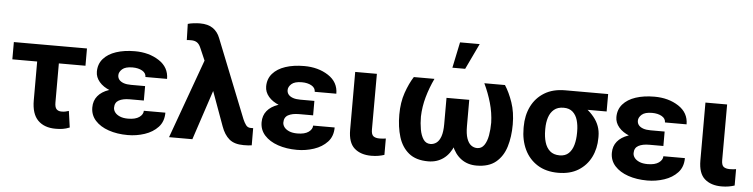

<svg xmlns="http://www.w3.org/2000/svg" viewBox="-47 -1009 4901 1249"><g transform="rotate(5 2403.5 -384.0)"><path d="M499 -528.3V-415.5H21.5V-528.3ZM183.6 -528.3H325.2V-160.6Q325.2 -128.9 336.9 -116.9Q348.6 -105 369.6 -105Q385.7 -105 395.5 -107.4Q405.3 -109.9 417 -113.3L432.1 -6.3Q408.2 3.4 387.2 6.6Q366.2 9.8 340.8 9.8Q266.6 9.8 225.1 -32Q183.6 -73.7 183.6 -162.1Z M776.4 -287.1H897V-223.1H805.2Q760.7 -223.1 734.4 -208.7Q708 -194.3 708 -160.2Q708 -144 718.8 -129.6Q729.5 -115.2 751 -106Q772.5 -96.7 804.7 -96.7Q852.5 -96.7 877.7 -114.7Q902.8 -132.8 902.8 -156.7H1043.5Q1043.5 -98.6 1009.3 -62Q975.1 -25.4 921.9 -7.8Q868.7 9.8 812 9.8Q742.2 9.8 686.8 -9.3Q631.3 -28.3 599.1 -64Q566.9 -99.6 566.9 -149.4Q566.9 -193.4 592 -224.1Q617.2 -254.9 664.1 -271Q710.9 -287.1 776.4 -287.1ZM897 -252H776.4Q717.3 -252 672.1 -269.8Q627 -287.6 601.6 -317.6Q576.2 -347.7 576.2 -383.8Q576.2 -433.6 606.2 -468Q636.2 -502.4 689.2 -520Q742.2 -537.6 812 -537.6Q903.3 -537.6 969.2 -494.9Q1035.2 -452.1 1035.2 -376.5H894Q894 -402.3 868.7 -416.7Q843.3 -431.2 805.2 -431.2Q758.8 -431.2 738 -412.6Q717.3 -394 717.3 -372.6Q717.3 -355.5 727.3 -343.3Q737.3 -331.1 756.8 -324.2Q776.4 -317.4 805.2 -317.4H897Z M1345.7 -338.9 1233.4 0H1081.1L1277.3 -542.5L1373.5 -540.5ZM1217.3 -754.9Q1270.5 -754.9 1302.2 -732.7Q1334 -710.4 1349.1 -670.9L1553.2 -158.7Q1562 -137.7 1573.5 -121.8Q1585 -106 1604.5 -106Q1608.9 -106 1613 -106Q1617.2 -106 1621.1 -106L1621.6 5.9Q1611.3 7.8 1598.1 8.5Q1585 9.3 1568.4 9.3Q1507.8 9.3 1474.6 -18.8Q1441.4 -46.9 1422.4 -100.1L1288.1 -469.2L1232.9 -596.7Q1222.7 -621.1 1207.5 -630.9Q1192.4 -640.6 1169.9 -640.6Q1163.1 -640.6 1156.2 -640.4Q1149.4 -640.1 1141.1 -639.2L1138.2 -744.6Q1153.3 -749.5 1176.5 -752.2Q1199.7 -754.9 1217.3 -754.9Z M1881.8 -287.1H2002.4V-223.1H1910.6Q1866.2 -223.1 1839.8 -208.7Q1813.5 -194.3 1813.5 -160.2Q1813.5 -144 1824.2 -129.6Q1835 -115.2 1856.4 -106Q1877.9 -96.7 1910.2 -96.7Q1958 -96.7 1983.2 -114.7Q2008.3 -132.8 2008.3 -156.7H2148.9Q2148.9 -98.6 2114.7 -62Q2080.6 -25.4 2027.3 -7.8Q1974.1 9.8 1917.5 9.8Q1847.7 9.8 1792.2 -9.3Q1736.8 -28.3 1704.6 -64Q1672.4 -99.6 1672.4 -149.4Q1672.4 -193.4 1697.5 -224.1Q1722.7 -254.9 1769.5 -271Q1816.4 -287.1 1881.8 -287.1ZM2002.4 -252H1881.8Q1822.8 -252 1777.6 -269.8Q1732.4 -287.6 1707 -317.6Q1681.6 -347.7 1681.6 -383.8Q1681.6 -433.6 1711.7 -468Q1741.7 -502.4 1794.7 -520Q1847.7 -537.6 1917.5 -537.6Q2008.8 -537.6 2074.7 -494.9Q2140.6 -452.1 2140.6 -376.5H1999.5Q1999.5 -402.3 1974.1 -416.7Q1948.7 -431.2 1910.6 -431.2Q1864.3 -431.2 1843.5 -412.6Q1822.8 -394 1822.8 -372.6Q1822.8 -355.5 1832.8 -343.3Q1842.8 -331.1 1862.3 -324.2Q1881.8 -317.4 1910.6 -317.4H2002.4Z M2250.5 -528.3H2392.1L2391.6 -165.5Q2391.6 -132.3 2405.3 -121.6Q2418.9 -110.8 2445.8 -110.8Q2458.5 -110.8 2469 -111.8Q2479.5 -112.8 2486.8 -114.3V-7.3Q2469.2 -1.5 2448.5 2.2Q2427.7 5.9 2401.9 5.9Q2332.5 5.9 2291.5 -30.3Q2250.5 -66.4 2250.5 -150.4Z M3093.7 -528.3H3228.5Q3257.8 -483.4 3279.5 -420.2Q3301.3 -356.9 3301.3 -276.4Q3301.3 -196.3 3281.5 -131.6Q3261.7 -66.9 3215.3 -28.6Q3168.9 9.8 3088.9 9.8Q3031.2 9.8 2989.3 -20.8Q2947.3 -51.3 2924.3 -110.1Q2901.4 -168.9 2901.4 -252.9V-412.1H3005.4V-240.7Q3005.4 -190.4 3015.9 -160.4Q3026.4 -130.4 3044.2 -117.2Q3062 -104 3083.5 -104Q3112.3 -104 3129.4 -128.7Q3146.5 -153.3 3153.6 -192.9Q3160.6 -232.4 3160.6 -276.4Q3158.7 -341.3 3140.6 -404.5Q3122.6 -467.8 3093.7 -528.3ZM2633.3 -528.3H2768.1Q2739.3 -467.8 2721.4 -404.5Q2703.6 -341.3 2701.7 -276.4Q2701.7 -232.4 2708.7 -192.9Q2715.8 -153.3 2732.4 -128.7Q2749 -104 2778.3 -104Q2799.8 -104 2817.9 -117.2Q2835.9 -130.4 2846.4 -160.4Q2856.9 -190.4 2856.9 -240.7V-412.1H2960.9V-252.9Q2960.9 -168.9 2938 -110.1Q2915 -51.3 2872.8 -20.8Q2830.6 9.8 2773.4 9.8Q2693.4 9.8 2646.7 -28.6Q2600.1 -66.9 2580.3 -131.6Q2560.5 -196.3 2560.5 -276.4Q2560.5 -356.9 2582.5 -420.2Q2604.5 -483.4 2633.3 -528.3ZM2877.9 -610.8 2913.1 -779.3H3041.5L2961.4 -610.8Z M3373.5 -258.8V-269Q3373.5 -343.3 3402.3 -401.9Q3431.2 -460.4 3486.6 -494.4Q3542 -528.3 3621.6 -528.3Q3637.7 -520.5 3655.3 -492.2Q3672.9 -463.9 3715.8 -451.2Q3773.9 -428.2 3818.8 -373.3Q3863.8 -318.4 3863.8 -249V-238.8Q3863.8 -168.9 3835.7 -112.5Q3807.6 -56.2 3753.9 -22.9Q3700.2 10.3 3622.6 10.3Q3542.5 10.3 3486.8 -24.9Q3431.2 -60.1 3402.3 -120.8Q3373.5 -181.6 3373.5 -258.8ZM3514.6 -269V-258.8Q3514.6 -215.8 3524.9 -180.7Q3535.2 -145.5 3558.8 -124.5Q3582.5 -103.5 3622.6 -103.5Q3659.2 -103.5 3681.2 -124.5Q3703.1 -145.5 3712.9 -180.7Q3722.7 -215.8 3722.7 -258.8V-269Q3722.7 -308.6 3713.1 -341.6Q3703.6 -374.5 3681.4 -394.5Q3659.2 -414.5 3622.1 -414.5Q3583 -414.5 3559.3 -394.5Q3535.6 -374.5 3525.1 -341.6Q3514.6 -308.6 3514.6 -269ZM3902.3 -528.3V-414.5H3622.1V-528.3Z M4168.9 -287.1H4289.6V-223.1H4197.8Q4153.3 -223.1 4127 -208.7Q4100.6 -194.3 4100.6 -160.2Q4100.6 -144 4111.3 -129.6Q4122.1 -115.2 4143.6 -106Q4165 -96.7 4197.3 -96.7Q4245.1 -96.7 4270.3 -114.7Q4295.4 -132.8 4295.4 -156.7H4436Q4436 -98.6 4401.9 -62Q4367.7 -25.4 4314.5 -7.8Q4261.2 9.8 4204.6 9.8Q4134.8 9.8 4079.3 -9.3Q4023.9 -28.3 3991.7 -64Q3959.5 -99.6 3959.5 -149.4Q3959.5 -193.4 3984.6 -224.1Q4009.8 -254.9 4056.6 -271Q4103.5 -287.1 4168.9 -287.1ZM4289.6 -252H4168.9Q4109.9 -252 4064.7 -269.8Q4019.5 -287.6 3994.1 -317.6Q3968.7 -347.7 3968.7 -383.8Q3968.7 -433.6 3998.8 -468Q4028.8 -502.4 4081.8 -520Q4134.8 -537.6 4204.6 -537.6Q4295.9 -537.6 4361.8 -494.9Q4427.7 -452.1 4427.7 -376.5H4286.6Q4286.6 -402.3 4261.2 -416.7Q4235.8 -431.2 4197.8 -431.2Q4151.4 -431.2 4130.6 -412.6Q4109.9 -394 4109.9 -372.6Q4109.9 -355.5 4119.9 -343.3Q4129.9 -331.1 4149.4 -324.2Q4168.9 -317.4 4197.8 -317.4H4289.6Z M4537.6 -528.3H4679.2L4678.7 -165.5Q4678.7 -132.3 4692.4 -121.6Q4706.1 -110.8 4732.9 -110.8Q4745.6 -110.8 4756.1 -111.8Q4766.6 -112.8 4773.9 -114.3V-7.3Q4756.3 -1.5 4735.6 2.2Q4714.8 5.9 4689 5.9Q4619.6 5.9 4578.6 -30.3Q4537.6 -66.4 4537.6 -150.4Z"/></g></svg>

Font: RobotoDEMO
Style: Regular
Weight: 400
Designer: Christian Robertson
Foundry: Google
Version: Version 2.136